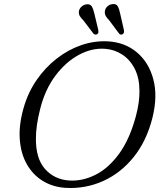

<svg xmlns="http://www.w3.org/2000/svg" viewBox="-20 -918 806 952"><path d="M515 -713Q600 -708 659 -658.2Q718 -608.5 740.2 -525Q762.5 -441.5 736 -334.5Q707 -219 642.8 -139.2Q578.5 -59.5 491 -20.2Q403.5 19 305.5 13.5Q241.5 9.5 192 -21Q142.5 -51.5 112.8 -104.2Q83 -157 78 -228.2Q73 -299.5 97.5 -384.5Q119 -459.5 161.5 -521.2Q204 -583 260.8 -627.2Q317.5 -671.5 382.5 -694Q447.5 -716.5 515 -713ZM323 -23Q388.5 -19 452.8 -51Q517 -83 569.5 -154.2Q622 -225.5 653 -339Q663 -376 667.5 -408.2Q672 -440.5 671.5 -468.5Q671 -532 648 -577Q625 -622 586.5 -647.2Q548 -672.5 501.5 -676Q436 -681 371 -646Q306 -611 254.8 -542.8Q203.5 -474.5 179.5 -379Q168.5 -336 163.2 -299Q158 -262 158 -230.5Q157.5 -131 203.8 -79.5Q250 -28 323 -23ZM575.5 -852 594.5 -768.5Q597 -754.5 589 -749Q578.5 -742.5 570.5 -751.5L520.5 -818.5Q510 -828.5 504.2 -839Q498.5 -849.5 500 -862Q501.5 -876 512.2 -886Q523 -896 537.5 -897.5Q556.5 -900 563.8 -887Q571 -874 575.5 -852ZM447.5 -852 467.5 -768.5Q468.5 -763 468 -757.8Q467.5 -752.5 462.5 -749Q452.5 -743 443.5 -751L393 -817.5Q382.5 -827.5 376.2 -837.5Q370 -847.5 371 -860Q372.5 -874 383 -884Q393.5 -894 408 -896.5Q427 -899 434.8 -886.5Q442.5 -874 447.5 -852Z"/></svg>

Font: Fraunces 9pt Soft Light
Style: Italic
Weight: 300
Italic angle: -16°
Version: Version 1.000;[0bf87f6ff]